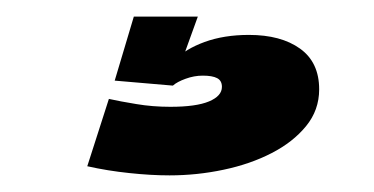

<svg xmlns="http://www.w3.org/2000/svg" viewBox="-20 -20 450 231"><path d="M184 191Q217 191 249 184.2Q281 177.5 306.8 164.2Q332.5 151 348.2 131.8Q364 112.5 364 87.5Q364 55 341 38.5Q318 22 279.5 22Q249.5 22 226.2 30.5Q203 39 191.5 51.5L188 83Q193 78.5 203.2 74.8Q213.5 71 224 71Q235.5 71 241.2 74Q247 77 247 84.5Q247 95.5 231.5 102Q216 108.5 185 108.5Q163.5 108.5 144 105.2Q124.5 102 111 99L85 180Q109.5 185.5 135.5 188.2Q161.5 191 184 191ZM188 83 218 0H141L118 77Z"/></svg>

Font: Anybody UltraCondensed Thin ExtraBold
Style: Regular
Weight: 800
Version: Version 1.111